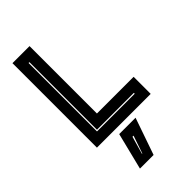

<svg xmlns="http://www.w3.org/2000/svg" viewBox="-290 -780 1125 1125"><g transform="rotate(-45 273.0 -217.5)"><path d="M62.5 0V-700H204V-141.5H508V0ZM130 -67H442.5V-74H137V-634H130ZM154 265 211 36H346.5L267 265ZM223.5 212H226.5L264 102H255Z"/></g></svg>

Font: Tourney ExtraBold
Style: Regular
Weight: 800
Designer: Tyler Finck
Foundry: Etcetera Type Co
Version: Version 1.015